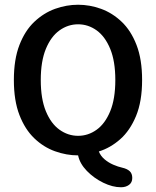

<svg xmlns="http://www.w3.org/2000/svg" viewBox="-20 -645 659 810"><path d="M490.5 145Q455 145 415.5 125.8Q376 106.5 346.2 75.8Q316.5 45 309.5 10.5Q260.5 10.5 212.2 -6.8Q164 -24 124.8 -61.5Q85.5 -99 62 -159.8Q38.5 -220.5 38.5 -307.5Q38.5 -394.5 62 -455.2Q85.5 -516 125 -553.2Q164.5 -590.5 212.5 -607.8Q260.5 -625 309.5 -625Q358.5 -625 406.2 -607.8Q454 -590.5 493.2 -553.2Q532.5 -516 556 -455.2Q579.5 -394.5 579.5 -307.5Q579.5 -217.5 554 -155.8Q528.5 -94 487 -57.5Q445.5 -21 397 -6Q404.5 13 421 27Q437.5 41 457.8 49.8Q478 58.5 496 62.5Q516 67 527 77Q538 87 538 106Q538 125 524.2 135Q510.5 145 490.5 145ZM152 -307.5Q152 -228 173.5 -175.8Q195 -123.5 231 -97.8Q267 -72 309.5 -72Q352 -72 387.8 -97.8Q423.5 -123.5 445 -175.8Q466.5 -228 466.5 -307.5Q466.5 -386.5 445 -438.8Q423.5 -491 387.8 -516.8Q352 -542.5 309.5 -542.5Q267 -542.5 231 -516.8Q195 -491 173.5 -438.8Q152 -386.5 152 -307.5Z"/></svg>

Font: Sono ExtraLight Monospace Medium
Style: Regular
Weight: 500
Version: Version 2.112